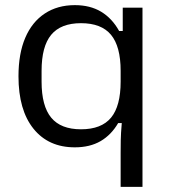

<svg xmlns="http://www.w3.org/2000/svg" viewBox="-20 -564 659 748"><path d="M450 164V31.7Q450 9.3 450.4 -17.4Q450.9 -44 454.4 -84.5H440.3Q413.5 -38.5 371.9 -14.2Q330.2 10 271.5 10Q168.8 10 110.4 -62.6Q52 -135.2 52 -266.9Q52 -355.1 78.4 -416.8Q104.7 -478.4 154.3 -511.2Q203.9 -544 271.5 -544Q331.2 -544 374 -518.3Q416.7 -492.6 444.1 -443.3H458.2V-534H535.1V164ZM295.6 -60.3Q375.1 -60.3 412.6 -105.6Q450 -150.9 450 -246.1V-287.9Q450 -383.1 412.5 -428.4Q375 -473.7 295.5 -473.7Q216.9 -473.7 179.4 -428.4Q142 -383.1 142 -287.9V-246.1Q142 -150.9 179.5 -105.6Q217 -60.3 295.6 -60.3Z"/></svg>

Font: Mozilla Text ExtraLight
Style: Regular
Weight: 200
Designer: Studio DRAMA
Foundry: Studio DRAMA
Version: Version 1.000